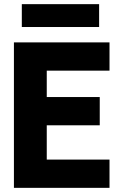

<svg xmlns="http://www.w3.org/2000/svg" viewBox="-20 -904 581 924"><path d="M47 0V-700H507V-564H205V-437H460V-301H205V-136H507V0ZM85 -774V-884H457V-774Z"/></svg>

Font: Rethink Sans ExtraBold
Style: Regular
Weight: 800
Designer: The Rethink Sans project authors (Hans Thiessen). DM Sans designed by Colophon Foundry.
Foundry: Rethink Communications LLC
Version: Version 1.001